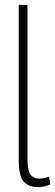

<svg xmlns="http://www.w3.org/2000/svg" viewBox="-20 -760 228 790"><path d="M93 -740V-109Q93 -56 106.5 -40.5Q120 -25 141 -25Q159 -25 182 -33L187 -1Q161 10 136 10Q99 10 78 -12.5Q57 -35 57 -107V-740Z"/></svg>

Font: Georama SemiCondensed ExtraLight
Style: Regular
Weight: 200
Width: 4
Designer: Jean-Baptiste Levee
Foundry: Production Type
Version: Version 1.000